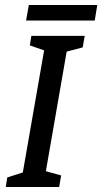

<svg xmlns="http://www.w3.org/2000/svg" viewBox="-20 -746 408 766"><path d="M246 -540 163 -63 224 -46 216 0H3L9 -38L71 -58L156 -545L99 -565L105 -603H318L310 -557ZM95 -726H368L358 -664H84Z"/></svg>

Font: Grenze
Style: Italic
Weight: 400
Italic angle: -10°
Designer: Renata Polastri
Foundry: Omnibus-Type
Version: Version 1.002; ttfautohint (v1.8)